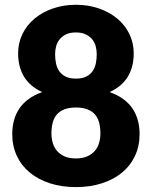

<svg xmlns="http://www.w3.org/2000/svg" viewBox="-20 -756 620 784"><path d="M290 -109Q316 -109 335 -117Q354 -125 366.2 -138.8Q378.5 -152.5 384.2 -171.2Q390 -190 390 -211.5Q390 -235 385 -254.5Q380 -274 368.5 -287.8Q357 -301.5 337.8 -309.2Q318.5 -317 290 -317Q261.5 -317 242.2 -309.2Q223 -301.5 211.5 -287.8Q200 -274 195 -254.5Q190 -235 190 -211.5Q190 -190 195.8 -171.2Q201.5 -152.5 213.8 -138.8Q226 -125 244.8 -117Q263.5 -109 290 -109ZM290 -623.5Q266.5 -623.5 250.5 -616Q234.5 -608.5 224.2 -596.2Q214 -584 209.5 -568Q205 -552 205 -535Q205 -516 208.5 -498Q212 -480 221.5 -466Q231 -452 247.5 -443.5Q264 -435 290 -435Q316 -435 332.5 -443.5Q349 -452 358.5 -466Q368 -480 371.5 -498Q375 -516 375 -535Q375 -552 370.5 -568Q366 -584 355.8 -596.2Q345.5 -608.5 329.2 -616Q313 -623.5 290 -623.5ZM427.5 -380Q460 -368.5 483.2 -351.5Q506.5 -334.5 521.2 -312.5Q536 -290.5 543 -264.2Q550 -238 550 -208.5Q550 -159.5 531.2 -119.5Q512.5 -79.5 478.2 -51.2Q444 -23 396 -7.5Q348 8 290 8Q232 8 184 -7.5Q136 -23 101.8 -51.2Q67.5 -79.5 48.8 -119.5Q30 -159.5 30 -208.5Q30 -238 37 -264.2Q44 -290.5 58.8 -312.5Q73.5 -334.5 96.8 -351.5Q120 -368.5 152.5 -380Q103 -402.5 78.5 -442.2Q54 -482 54 -538Q54 -580.5 71.5 -616.8Q89 -653 120.5 -679.5Q152 -706 195.2 -721.2Q238.5 -736.5 290 -736.5Q341.5 -736.5 384.8 -721.2Q428 -706 459.5 -679.5Q491 -653 508.5 -616.8Q526 -580.5 526 -538Q526 -482 501.5 -442.2Q477 -402.5 427.5 -380Z"/></svg>

Font: Lato ExtraBold
Style: Regular
Weight: 800
Designer: Lukasz Dziedzic with Adam Twardoch and Botio Nikoltchev
Foundry: tyPoland Lukasz Dziedzic
Version: Version 2.015; 2015-08-06; http://www.latofonts.com/